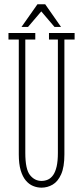

<svg xmlns="http://www.w3.org/2000/svg" viewBox="-20 -852 382 884"><path d="M171 12Q151 12 132.2 4.2Q113.5 -3.5 98.8 -21Q84 -38.5 75.2 -68Q66.5 -97.5 66.5 -141V-670H19V-700H142.5V-670H96.5V-148Q96.5 -73 118 -46Q139.5 -19 171 -19Q187 -19 200.8 -25.2Q214.5 -31.5 224.8 -46Q235 -60.5 240.8 -85.5Q246.5 -110.5 246.5 -148V-670H205.5V-700H323.5V-670H276.5V-141Q276.5 -83 261.5 -49.5Q246.5 -16 222.5 -2Q198.5 12 171 12ZM79 -728 152.5 -832.5H188L261 -728H231L170 -799.5L109 -728Z"/></svg>

Font: Imbue Thin
Style: Regular
Weight: 100
Designer: Tyler Finck
Foundry: Etcetera Type Company
Version: Version 1.102